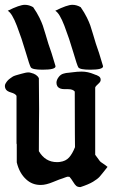

<svg xmlns="http://www.w3.org/2000/svg" viewBox="-23 -760 471 789"><path d="M8.8 -715.8Q57.6 -740.2 79.1 -740.2Q96.7 -740.2 113.3 -730.5Q128.9 -708 138.7 -688Q148.4 -668 152.8 -655.3Q157.2 -642.6 164.1 -619.1Q170.9 -595.7 175.8 -580.1Q187.5 -548.8 205.1 -488.3V-487.3Q205.1 -473.6 152.3 -473.6Q109.4 -473.6 103.5 -483.4Q98.6 -491.2 82.5 -546.4Q66.4 -601.6 46.4 -653.8Q26.4 -706.1 8.8 -715.8ZM204.1 -715.8Q252.9 -740.2 274.4 -740.2Q292 -740.2 308.6 -730.5Q324.2 -708 334 -688Q343.8 -668 348.1 -655.3Q352.5 -642.6 359.4 -619.1Q366.2 -595.7 371.1 -580.1Q382.8 -548.8 400.4 -488.3V-487.3Q400.4 -473.6 347.7 -473.6Q304.7 -473.6 298.8 -483.4Q293.9 -491.2 277.8 -546.4Q261.7 -601.6 241.7 -653.8Q221.7 -706.1 204.1 -715.8ZM418.9 -74.2Q394.5 -43 386.2 -33.7Q377.9 -24.4 359.4 -13.2Q340.8 -2 307.6 8.8Q296.9 8.8 291 4.4Q285.2 0 277.8 -12.2Q270.5 -24.4 262.7 -33.2Q255.9 -34.2 253.4 -33.7Q251 -33.2 244.6 -30.8Q238.3 -28.3 235.4 -27.3Q224.6 -24.4 195.3 -12.2Q166 0 145.5 0H140.6Q108.4 -1 85 -22.5Q56.6 -47.9 45.9 -92.8V-172.9Q45.9 -167 44.9 -167V-366.2Q40 -375 22.5 -379.9Q4.9 -384.8 0 -394.5Q-5.9 -407.2 0 -417Q3.9 -423.8 8.3 -428.7Q12.7 -433.6 19 -438Q25.4 -442.4 28.8 -444.8Q32.2 -447.3 41.5 -450.2Q50.8 -453.1 53.2 -453.6Q55.7 -454.1 67.4 -457.5Q79.1 -460.9 81.1 -460.9Q94.7 -463.9 103.5 -460.9Q128.9 -455.1 136.7 -438.5Q137.7 -368.2 137.7 -311.5Q137.7 -300.8 137.2 -258.8Q136.7 -216.8 136.7 -138.7Q163.1 -93.8 210.9 -93.8Q219.7 -93.8 223.6 -94.7Q247.1 -97.7 260.7 -112.8Q274.4 -127.9 285.2 -155.3Q285.2 -196.3 284.7 -210Q284.2 -223.6 284.2 -383.8Q276.4 -393.6 256.8 -393.6H242.2Q220.7 -393.6 212.9 -405.3Q209 -412.1 209 -419.9Q209 -431.6 218.8 -444.3Q222.7 -449.2 227.5 -452.6Q232.4 -456.1 238.3 -457.5Q244.1 -459 248.5 -460Q252.9 -460.9 261.7 -461.4Q270.5 -461.9 274.4 -462.9Q294.9 -465.8 312.5 -465.8Q337.9 -465.8 363.3 -455.1Q364.3 -454.1 368.2 -453.1Q372.1 -452.1 374 -451.2Q376 -450.2 378.9 -448.7Q381.8 -447.3 383.3 -446.3Q384.8 -445.3 386.7 -443.4Q388.7 -441.4 389.6 -439Q390.6 -436.5 390.6 -433.6V-430.7Q390.6 -423.8 380.4 -415Q370.1 -406.2 368.2 -400.4V-124Q384.8 -101.6 387.2 -98.1Q389.6 -94.7 398.9 -88.9Q408.2 -83 418.9 -74.2Z"/></svg>

Font: LPEducational
Style: Medium
Weight: 500
Designer: Based on Essays1743, by John Stracke, which says:

Based on the typeface in a 1743 English translation of the essays of 
Version: Version 001.204